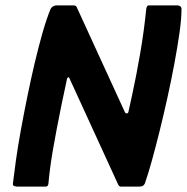

<svg xmlns="http://www.w3.org/2000/svg" viewBox="-20 -693 694 713"><path d="M444 -276Q446 -272 451 -272Q456 -272 457 -278Q464 -309 471.5 -344Q479 -379 486.5 -417.5Q494 -456 501 -497Q508 -538 513.5 -578.5Q519 -619 523 -659Q525 -673 532 -673H639Q645 -673 649.5 -669.5Q654 -666 654 -660Q654 -623 646.5 -570.5Q639 -518 627.5 -456.5Q616 -395 602 -331.5Q588 -268 573 -207.5Q558 -147 544 -96.5Q530 -46 518 -12Q514 -4 508.5 -2Q503 0 496 0H428Q421 0 415 -16L238 -402Q237 -406 234 -406Q231 -406 229 -401Q217 -347 207.5 -299.5Q198 -252 190 -210.5Q182 -169 176 -133.5Q170 -98 166 -67.5Q162 -37 160 -13Q159 0 150 0H45Q39 0 33 -2Q27 -4 28 -12Q32 -46 39 -96.5Q46 -147 57 -207.5Q68 -268 81 -332Q94 -396 108.5 -457.5Q123 -519 138 -571.5Q153 -624 168 -660Q171 -666 177.5 -669.5Q184 -673 189 -673H254Q263 -673 266 -664Z"/></svg>

Font: Glory
Style: Bold Italic
Weight: 700
Italic angle: -12°
Version: Version 1.011